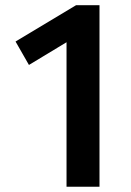

<svg xmlns="http://www.w3.org/2000/svg" viewBox="-20 -711 497 731"><path d="M233.3 0H358.8V-691.2H269.6L39.2 -552.9L90.2 -463.7L293.1 -586.3H233.3Z"/></svg>

Font: LL Pando Sans
Style: Bold
Weight: 700
Designer: Joshua Smith
Foundry: Joshua Smith
Version: Version 1.000;Glyphs 3.2.1 (3258)